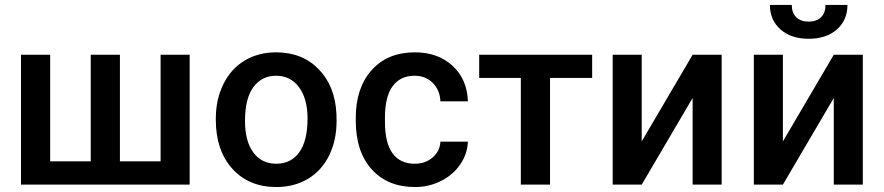

<svg xmlns="http://www.w3.org/2000/svg" viewBox="-20 -751 3595 781"><path d="M184.1 -528.3V-94.7H349.1V-528.3H467.8V-94.7H633.3V-528.3H751.5V0H65.4V-528.3Z M857.9 0ZM857.9 -269Q857.9 -346.7 888.7 -408.9Q919.4 -471.2 975.1 -504.6Q1030.8 -538.1 1103 -538.1Q1210 -538.1 1276.6 -469.2Q1343.3 -400.4 1348.6 -286.6L1349.1 -258.8Q1349.1 -180.7 1319.1 -119.1Q1289.1 -57.6 1233.2 -23.9Q1177.2 9.8 1104 9.8Q992.2 9.8 925 -64.7Q857.9 -139.2 857.9 -263.2ZM976.6 -258.8Q976.6 -177.2 1010.3 -131.1Q1043.9 -85 1104 -85Q1164.1 -85 1197.5 -131.8Q1231 -178.7 1231 -269Q1231 -349.1 1196.5 -396Q1162.1 -442.9 1103 -442.9Q1044.9 -442.9 1010.7 -396.7Q976.6 -350.6 976.6 -258.8Z M1666.5 -85Q1710.9 -85 1740.2 -110.8Q1769.5 -136.7 1771.5 -174.8H1883.3Q1881.3 -125.5 1852.5 -82.8Q1823.7 -40 1774.4 -15.1Q1725.1 9.8 1668 9.8Q1557.1 9.8 1492.2 -62Q1427.2 -133.8 1427.2 -260.3V-272.5Q1427.2 -393.1 1491.7 -465.6Q1556.2 -538.1 1667.5 -538.1Q1761.7 -538.1 1821 -483.2Q1880.4 -428.2 1883.3 -338.9H1771.5Q1769.5 -384.3 1740.5 -413.6Q1711.4 -442.9 1666.5 -442.9Q1608.9 -442.9 1577.6 -401.1Q1546.4 -359.4 1545.9 -274.4V-255.4Q1545.9 -169.4 1576.9 -127.2Q1607.9 -85 1666.5 -85Z M2388.7 -434.1H2217.3V0H2098.6V-434.1H1929.2V-528.3H2388.7Z M2797.4 -528.3H2915.5V0H2797.4V-352.5L2590.3 0H2472.2V-528.3H2590.3V-175.8Z M3046.4 0ZM3371.6 -528.3H3489.7V0H3371.6V-352.5L3164.6 0H3046.4V-528.3H3164.6V-175.8ZM3427.2 -731Q3427.2 -669.4 3384.3 -631.3Q3341.3 -593.3 3269.5 -593.3Q3197.8 -593.3 3154.8 -631.3Q3111.8 -669.4 3111.8 -731H3200.7Q3200.7 -698.7 3219 -680.9Q3237.3 -663.1 3269.5 -663.1Q3301.8 -663.1 3319.8 -680.9Q3337.9 -698.7 3337.9 -731Z"/></svg>

Font: Roboto-o Medium
Style: Regular
Weight: 500
Designer: Google
Version: Version 2.134; 2016; ttfautohint (v1.6)